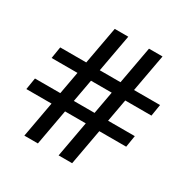

<svg xmlns="http://www.w3.org/2000/svg" viewBox="-159 -834 947 971"><g transform="rotate(30 314.0 -348.0)"><path d="M617 -409H464L440 -277H596L585 -209H428L390 0H311L349 -209H228L190 0H111L149 -209H2L13 -277H161L185 -409H34L45 -477H197L237 -696H316L276 -477H397L437 -696H516L476 -477H628ZM361 -277 385 -409H264L240 -277Z"/></g></svg>

Font: Arima Koshi Semi Bold
Style: Regular
Weight: 600
Designer: Joana Correia and Natanael Gama
Foundry: NDISCOVER
Version: Version 1.019;PS 001.019;hotconv 1.0.88;makeotf.lib2.5.64775